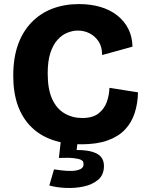

<svg xmlns="http://www.w3.org/2000/svg" viewBox="-20 -694 725 942"><path d="M379 14Q301 14 239 -7Q177 -28 133.5 -71Q90 -114 67.5 -176.5Q45 -239 45 -323Q45 -409 68 -474Q91 -539 134.5 -584Q178 -629 237 -651.5Q296 -674 368 -674Q425 -674 472.5 -660Q520 -646 555 -618.5Q590 -591 609.5 -552.5Q629 -514 630 -465L481 -424Q481 -465 463.5 -491Q446 -517 419.5 -530.5Q393 -544 362 -544Q337 -544 310.5 -533.5Q284 -523 262 -498.5Q240 -474 227 -434Q214 -394 214 -334Q214 -256 236 -208Q258 -160 297 -137.5Q336 -115 383 -115Q435 -115 463.5 -137.5Q492 -160 504 -194Q516 -228 517 -263L657 -241Q656 -187 641 -140Q626 -93 593.5 -58.5Q561 -24 508 -5Q455 14 379 14ZM222 216 245 137Q259 139 283 142Q307 145 331.5 144.5Q356 144 373 136.5Q390 129 390 112Q390 107 388.5 101Q387 95 377 90Q367 85 342 82Q317 79 269 81L279 -8H362L356 42Q404 42 433.5 51Q463 60 476.5 77Q490 94 490 120Q490 164 461.5 188Q433 212 390.5 221Q348 230 302.5 228Q257 226 222 216Z"/></svg>

Font: Bricolage Grotesque ExtraBold
Style: Regular
Weight: 800
Designer: Mathieu Triay
Foundry: Atelier Triay
Version: Version 1.001;gftools[0.9.33.dev8+g029e19f]